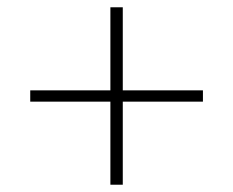

<svg xmlns="http://www.w3.org/2000/svg" viewBox="-20 -569 640 527"><path d="M317 -62V-290H537V-321H317V-549H283V-321H63V-290H283V-62Z"/></svg>

Font: IBM Plex Devanagari ExtraLight
Style: Regular
Weight: 200
Designer: Mike Abbink, Paul van der Laan, Pieter van Rosmalen, Erin McLaughlin
Foundry: Bold Monday
Version: Version 1.0